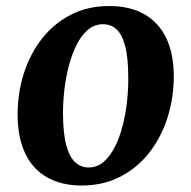

<svg xmlns="http://www.w3.org/2000/svg" viewBox="-20 -588 620 622"><path d="M333.5 -568.5Q400 -568.5 446.5 -542.5Q493 -516.5 517.8 -466.2Q542.5 -416 543 -343Q543 -271.5 522.8 -207.5Q502.5 -143.5 463.8 -93.8Q425 -44 369.5 -15.5Q314 13 244.5 13Q179.5 13 133 -13.2Q86.5 -39.5 62.2 -89.8Q38 -140 37 -212.5Q36.5 -284.5 56.8 -348.8Q77 -413 115.8 -462.5Q154.5 -512 209.5 -540.2Q264.5 -568.5 333.5 -568.5ZM314 -509.5Q286 -509.5 264.8 -491.5Q243.5 -473.5 228.2 -443Q213 -412.5 203 -374.5Q193 -336.5 188.5 -296.5Q184 -256.5 184 -219.5Q184.5 -154.5 195 -116.5Q205.5 -78.5 224 -62Q242.5 -45.5 267 -45.5Q294.5 -45.5 315.5 -63.5Q336.5 -81.5 352 -112Q367.5 -142.5 377.2 -180.5Q387 -218.5 391.5 -258.8Q396 -299 395.5 -336.5Q395.5 -402 385.2 -439.8Q375 -477.5 357 -493.5Q339 -509.5 314 -509.5Z"/></svg>

Font: Merriweather
Style: Bold Italic
Weight: 700
Italic angle: -7.8°
Version: Version 2.101